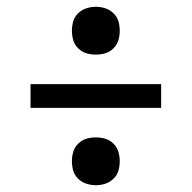

<svg xmlns="http://www.w3.org/2000/svg" viewBox="-20 -623 565 566"><path d="M263 -462Q248 -462 234.5 -466Q221 -470 210.5 -480.5Q200 -491 196 -504.5Q192 -518 192 -532Q192 -547 196 -560.5Q200 -574 210.5 -584Q221 -594 234.5 -598.5Q248 -603 263 -603Q277 -603 290.5 -598.5Q304 -594 314.5 -584Q325 -574 329 -560.5Q333 -547 333 -532Q333 -518 329 -504.5Q325 -491 314.5 -480.5Q304 -470 290.5 -466Q277 -462 263 -462ZM70 -305V-375H455V-305ZM263 -77Q248 -77 234.5 -81.5Q221 -86 210.5 -96Q200 -106 196 -119.5Q192 -133 192 -148Q192 -162 196 -175.5Q200 -189 210.5 -199.5Q221 -210 234.5 -214Q248 -218 263 -218Q277 -218 290.5 -214Q304 -210 314.5 -199.5Q325 -189 329 -175.5Q333 -162 333 -148Q333 -133 329 -119.5Q325 -106 314.5 -96Q304 -86 290.5 -81.5Q277 -77 263 -77Z"/></svg>

Font: Iosevka Pride
Style: Regular
Weight: 400
Monospace: yes
Designer: Belleve Invis
Foundry: Belleve Invis
Version: Version 30.3.1; ttfautohint (v1.8.4)